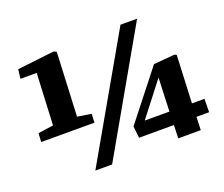

<svg xmlns="http://www.w3.org/2000/svg" viewBox="-120 -905 1281 1097"><g transform="rotate(-20 521.0 -356.0)"><path d="M285 11 705 -723H806L387 11ZM292 -314 376 -301 374 -248H50L53 -301L146 -314L161 -628H62L69 -684L294 -710L310 -702ZM935 -161H1011L1010 -80H933L930 0H793L796 -80H584L576 -151L808 -446L936 -457L948 -451ZM798 -161 806 -365 648 -161Z"/></g></svg>

Font: Literata 36pt ExtraBold
Style: Italic
Weight: 800
Italic angle: -2°
Designer: Latin by Veronika Burian and Jose Scaglione. Greek by Irene Vlachou. Cyrillic by Vera Evstafieva
Foundry: TypeTogether
Version: Version 3.002